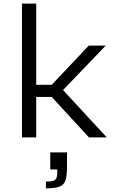

<svg xmlns="http://www.w3.org/2000/svg" viewBox="-20 -763 652 1066"><path d="M102 0V-743H181V-292H267L473 -510H567L330 -263L573 0H474L267 -225H181V0ZM235 283V245Q275 245 286.5 235Q298 225 298 195V178H259V83H352V163Q352 212 344 237.5Q336 263 310.5 273Q285 283 235 283Z"/></svg>

Font: Saira Expanded
Style: Regular
Weight: 400
Width: 7
Designer: Hector Gatti with collaboration of the Omnibus-Type team
Foundry: Omnibus-Type
Version: Version 1.100; ttfautohint (v1.8.3)